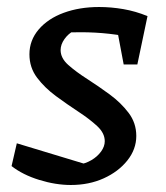

<svg xmlns="http://www.w3.org/2000/svg" viewBox="-20 -520 475 548"><path d="M13 -46 28 -111 236 -48 204 -50Q224 -53 241 -63Q258 -73 268.5 -87.5Q279 -102 279 -117Q279 -140 257.5 -160Q236 -180 204 -201Q172 -222 140 -245.5Q108 -269 86 -298Q64 -327 64 -365Q64 -405 90.5 -436Q117 -467 162 -483.5Q207 -500 263 -500Q297 -500 332 -494Q367 -488 401 -474L371 -410Q332 -419 292 -423.5Q252 -428 210 -428Q192 -428 174.5 -427.5Q157 -427 139 -425L192 -433Q175 -424 164 -408.5Q153 -393 153 -377Q153 -354 175 -334.5Q197 -315 229 -294.5Q261 -274 293 -250.5Q325 -227 347 -198Q369 -169 369 -132Q369 -94 343.5 -62Q318 -30 276 -11Q234 8 182 8Q139 8 92 -6.5Q45 -21 13 -46ZM333 -336 307 -474H401L372 -336Z"/></svg>

Font: Piazzolla Thin SemiBold
Style: Italic
Weight: 600
Italic angle: -11.3°
Version: Version 2.005